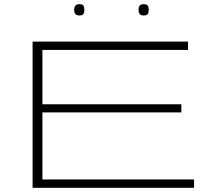

<svg xmlns="http://www.w3.org/2000/svg" viewBox="-20 -899 1001 919"><path d="M136 0V-700H880V-660H183V-400H848V-361H183V-40H909V0ZM668 -825Q653 -825 648 -832.5Q643 -840 643 -852Q643 -864 648 -871.5Q653 -879 668 -879Q683 -879 687.5 -871.5Q692 -864 692 -852Q692 -840 687.5 -832.5Q683 -825 668 -825ZM360 -825Q346 -825 340.5 -832.5Q335 -840 335 -852Q335 -864 340.5 -871.5Q346 -879 360 -879Q375 -879 379.5 -871.5Q384 -864 384 -852Q384 -840 379.5 -832.5Q375 -825 360 -825Z"/></svg>

Font: Georama ExtraExtended ExtraLight
Style: Regular
Weight: 200
Width: 8
Designer: Jean-Baptiste Levee
Foundry: Production Type
Version: Version 1.000